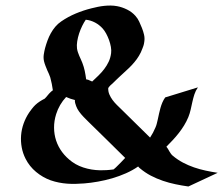

<svg xmlns="http://www.w3.org/2000/svg" viewBox="-20 -646 801 689"><path d="M690.2 -332.5Q681.9 -320.6 677.6 -307.3Q673.3 -293.9 670.3 -280.2Q667.2 -266.4 664.2 -252.6Q661.1 -238.8 655.8 -225.6Q649.2 -209.7 640.5 -195.7Q631.8 -181.6 621.8 -168.8Q611.8 -156 600.5 -143.8Q589.1 -131.6 577.1 -119.6Q580.3 -116 582.8 -111.6Q585.2 -107.2 587.8 -102.8Q590.3 -98.4 593.3 -94.4Q596.2 -90.3 599.9 -87.2Q616.9 -73 636.2 -62.7Q655.5 -52.5 676.1 -45.4Q696.8 -38.3 718.3 -33.7Q739.7 -29.1 761.2 -25.9L656 23.2Q632.8 20 609.6 15.1Q586.4 10.3 564.2 2.7Q542 -4.9 521.2 -15.7Q500.5 -26.6 482.2 -42Q480.2 -43.5 478.8 -45Q477.3 -46.6 475.8 -48.6Q455.8 -34.7 432 -24.2Q408.2 -13.7 382.8 -6.2Q357.4 1.2 331.8 5.7Q306.2 10.3 282.5 12.2Q267.1 13.4 251.8 13.8Q236.6 14.2 221.3 13.1Q206.1 12 191.2 9Q176.3 6.1 161.6 1Q133.1 -9.3 109.4 -29.1Q85.7 -48.8 71.8 -76.2Q61.8 -95.9 57.9 -117.4Q54 -138.9 55.7 -160.4Q57.4 -181.9 64.7 -202.5Q72 -223.1 84.2 -241.5Q85.7 -243.7 88.4 -247.4Q91.1 -251.2 94.2 -255.2Q97.4 -259.3 100.7 -263.1Q104 -266.8 106.9 -269.5Q114.3 -276.4 122.8 -281.9Q131.3 -287.4 140.4 -292Q146.2 -297.6 151.1 -304Q156 -310.3 162.1 -315.9Q163.8 -317.4 165.6 -319Q167.5 -320.6 169.7 -322Q168.2 -333.7 165.9 -344.8Q163.6 -356 160.6 -367.4Q160.2 -369.4 159.4 -370.8Q158.7 -372.3 158.2 -374L157.5 -375.5V-375.7L156.7 -377.7Q156.7 -377.9 156.6 -378.1Q156.5 -378.2 156.5 -378.4L154.5 -383.1L149.9 -393.1Q146.5 -401.4 143.2 -409.7Q139.9 -418 137.9 -426.5Q135.3 -438.2 137.1 -450.4Q138.9 -462.6 141.8 -473.6Q145.5 -487.1 150.5 -500.7Q155.5 -514.4 162.5 -526.9Q169.4 -539.3 178.6 -550.2Q187.7 -561 199.7 -569.1Q224.1 -585.9 251.8 -597.5Q279.5 -609.1 308.3 -616.2Q319.8 -619.1 331.3 -621.5Q342.8 -623.8 354.2 -625Q365.7 -626.2 377.3 -626.1Q388.9 -626 400.6 -623.8Q418.7 -620.4 436.3 -611.6Q453.9 -602.8 466.1 -588.9Q474.6 -579.3 479.6 -568.2Q484.6 -557.1 489.3 -545.7Q494.1 -533.7 496.9 -521.5Q499.8 -509.3 497.8 -496.3Q497.3 -492.2 496.7 -489.4Q496.1 -486.6 495.4 -484Q494.6 -481.4 493.7 -478.8Q492.7 -476.1 491.2 -472.2Q486.1 -457.8 478.6 -445.6Q471.2 -433.3 462 -422.5Q452.9 -411.6 442.5 -401.7Q432.1 -391.8 421.1 -381.8Q418.2 -379.2 413.7 -375Q409.2 -370.8 404.7 -366.6Q400.1 -362.3 396.2 -358.5Q392.3 -354.7 390.1 -352.5L381.8 -344.5L380.6 -343.5Q380.9 -344 379.9 -343Q378.9 -342 377.7 -341.1L373.8 -337.6L377.2 -340.6L376.7 -340.1Q371.8 -335.4 368.4 -330.1Q367.9 -317.9 372.4 -307.3Q377 -296.6 383.9 -287.2Q390.9 -277.8 399.4 -269.4Q408 -261 416 -253.2Q441.9 -227.5 467.4 -202.6Q492.9 -177.7 518.6 -152.3Q524.2 -160.9 529.1 -170Q533.9 -179.2 538.3 -189.5Q541.3 -196.5 543 -203.9Q544.7 -211.2 546.4 -218.3Q548.6 -228.5 550.8 -238.6Q553 -248.8 555.8 -258.7Q558.6 -268.6 562.6 -278.1Q566.7 -287.6 572.8 -296.4ZM253.2 -265.4Q251.2 -270.5 249.8 -276Q248.3 -281.5 248.8 -287.1Q240.5 -289.1 232.8 -291.7Q225.1 -294.4 217.3 -297.9Q205.1 -284.9 195.9 -269.2Q186.8 -253.4 181.6 -236.8Q173.8 -211.9 174 -187.9Q174.1 -163.8 181.4 -141.6Q188.7 -119.4 203.1 -100.1Q217.5 -80.8 238.5 -65.4Q250.5 -56.6 264.5 -50.5Q278.6 -44.4 293.6 -40.8Q308.6 -37.1 323.9 -35.8Q339.1 -34.4 353.8 -35.2Q359.6 -35.4 364.1 -35.6Q368.7 -35.9 372.4 -36.3Q376.2 -36.6 379.8 -37.1Q383.3 -37.6 387.7 -38.1L395.5 -44.9Q404.3 -53 412.5 -61.8Q420.7 -70.6 429.2 -79.3L362.3 -145.3L298.3 -208Q289.1 -217.3 280 -226.4Q271 -235.6 263.4 -246.3Q260 -251 257.6 -255.6Q255.1 -260.3 253.2 -265.4ZM288.1 -361.6Q296.9 -360.4 304.4 -356.2Q305.9 -355.5 307.5 -354.9Q309.1 -354.2 310.8 -353.5Q322.3 -364.3 333.5 -375.1Q344.7 -386 354 -398.2Q363.3 -410.4 369.9 -424.3Q376.5 -438.2 378.7 -455.1Q380.1 -465.3 377.9 -477.8Q375.7 -490.2 371.3 -502.3Q366.9 -514.4 361 -525.4Q355 -536.4 348.4 -543.7Q342.8 -550 335.8 -555.5Q328.9 -561 320.9 -565.2Q313 -569.3 304.6 -571.9Q296.1 -574.5 287.8 -575.2Q281.2 -565.7 274.9 -552.9Q268.6 -540 263.9 -525.9Q259.3 -511.7 257.1 -497.8Q254.9 -483.9 256.3 -472.2Q257.3 -465.3 259.4 -458.9Q261.5 -452.4 264.3 -446Q267.1 -439.7 270 -433.3Q272.9 -427 275.4 -420.7Q281 -406.2 284.1 -391.6Q287.1 -377 289.1 -361.8ZM373.8 -337.6Q373.3 -337.2 372.4 -336.4Q371.6 -335.7 372.1 -336.2ZM377.2 -340.6 377.7 -341.1 380.6 -343.5Z"/></svg>

Font: Autopia
Style: Bold
Weight: 700
Designer: Antoine Gelgon
Foundry: Antoine Gelgon
Version: 001.000